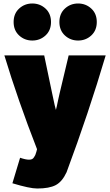

<svg xmlns="http://www.w3.org/2000/svg" viewBox="-20 -864 631 1099"><path d="M585 -547Q488 -219 361 122Q336 176 299 195.5Q262 215 193 215Q150 215 51 185L95 39Q127 50 146 50Q156 50 163 47Q170 44 175 35.5Q180 27 182 23.5Q184 20 188 5.5Q192 -9 192 -10Q82 -292 5 -547H233Q264 -395 278 -332Q296 -245 300 -235Q302 -241 305 -255Q308 -269 313 -293Q318 -317 322 -333Q336 -390 373 -547ZM240.5 -815Q272 -786 272 -738Q272 -690 240.5 -661Q209 -632 165 -632Q121 -632 89.5 -661Q58 -690 58 -738Q58 -786 89.5 -815Q121 -844 165 -844Q209 -844 240.5 -815ZM502.5 -815Q534 -786 534 -738Q534 -690 502.5 -661Q471 -632 427 -632Q383 -632 351.5 -661Q320 -690 320 -738Q320 -786 351.5 -815Q383 -844 427 -844Q471 -844 502.5 -815Z"/></svg>

Font: Repo
Style: ExtraBlack
Weight: 1000
Designer: Stefan Peev
Foundry: Context Ltd
Version: Version 001.000